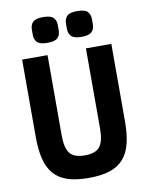

<svg xmlns="http://www.w3.org/2000/svg" viewBox="-98 -981 827 1064"><g transform="rotate(-10 315.0 -449.0)"><path d="M207 -698V-245Q207 -176 230.5 -145.5Q254 -115 315 -115Q376 -115 399.5 -145.5Q423 -176 423 -245V-698H566V-264Q566 -190 553 -138Q540 -86 510.5 -52.5Q481 -19 433 -3.5Q385 12 315 12Q245 12 197 -3.5Q149 -19 119.5 -52.5Q90 -86 77 -138Q64 -190 64 -264V-698ZM219 -765Q177 -765 161.5 -780.5Q146 -796 146 -823V-852Q146 -879 161.5 -894.5Q177 -910 219 -910Q261 -910 276.5 -894.5Q292 -879 292 -852V-823Q292 -796 276.5 -780.5Q261 -765 219 -765ZM411 -765Q369 -765 353.5 -780.5Q338 -796 338 -823V-852Q338 -879 353.5 -894.5Q369 -910 411 -910Q453 -910 468.5 -894.5Q484 -879 484 -852V-823Q484 -796 468.5 -780.5Q453 -765 411 -765Z"/></g></svg>

Font: IBM Plex Sans Cond
Style: Bold
Weight: 700
Width: 3
Designer: Mike Abbink, Paul van der Laan, Pieter van Rosmalen
Foundry: Bold Monday
Version: Version 1.3